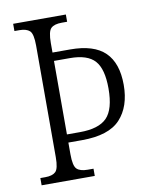

<svg xmlns="http://www.w3.org/2000/svg" viewBox="-81 -775 662 836"><g transform="rotate(-10 249.5 -357.0)"><path d="M35 0V-32H57Q88 -32 102.5 -45.5Q117 -59 117 -110V-603Q117 -655 102.5 -668.5Q88 -682 57 -682H35V-714H268V-682H244Q211 -682 196.5 -668Q182 -654 182 -603V-561H260Q365 -561 414 -513Q463 -465 463 -369Q463 -273 412 -218Q361 -163 242 -163H182V-111Q182 -60 196.5 -46Q211 -32 244 -32H270V0ZM239 -199Q323 -199 359 -236Q395 -273 395 -365Q395 -451 362.5 -487.5Q330 -524 252 -524H182V-199Z"/></g></svg>

Font: Noto Serif Condensed Light
Style: Regular
Weight: 300
Width: 3
Designer: Monotype Design Team
Foundry: Monotype Imaging Inc.
Version: Version 2.013